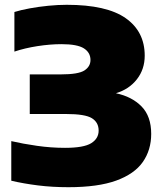

<svg xmlns="http://www.w3.org/2000/svg" viewBox="-20 -770 685 800"><path d="M265 10Q197.5 10 137.8 2.5Q78 -5 27 -17V-182Q74.5 -171 133.5 -162.5Q192.5 -154 251 -154Q328.5 -154 359.8 -173.2Q391 -192.5 391 -226Q391 -260 362.8 -277.5Q334.5 -295 255 -295H104V-460H233Q306.5 -460 331.8 -476.5Q357 -493 357 -520Q357 -551 329.5 -568.5Q302 -586 236 -586Q189 -586 136 -577.8Q83 -569.5 40 -555V-720Q67 -728.5 104 -735.2Q141 -742 181.2 -746Q221.5 -750 258 -750Q424.5 -750 503.8 -694.2Q583 -638.5 583 -538Q583 -481.5 550.5 -439.8Q518 -398 463 -381.5Q529.5 -367.5 569.8 -326.5Q610 -285.5 610 -212Q610 -145 575 -95Q540 -45 464 -17.5Q388 10 265 10Z"/></svg>

Font: Encode Sans Expanded Expanded Black
Style: Regular
Weight: 900
Width: 7
Designer: Multiple Designers
Foundry: Impallari Type
Version: Version 3.000; ttfautohint (v1.8.3) -l 8 -r 50 -G 200 -x 14 